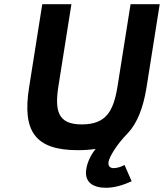

<svg xmlns="http://www.w3.org/2000/svg" viewBox="-20 -696 776 909"><path d="M366.9 -107C251.3 -107 238.5 -173.7 257.2 -292L318.1 -676H180.1L117.7 -282C84.8 -74.8 145.8 15 348.6 15C378.6 15 406.6 13 432.6 9C408.3 40.3 393.5 72.3 388.4 105C378.8 165.1 418.6 193 481.4 193C518.1 193 558.7 182.7 603.3 162L569.5 85C556.7 92.7 534.7 100 518.2 100C500.1 100 490.8 89.4 493.9 70C495.8 58 504.8 39.3 520.8 14C536.8 -11.3 558.4 -38 585.5 -66C628.7 -112 658.1 -184 673.7 -282L736.1 -676H598.1L536.9 -290C517.6 -167.9 481.8 -107 366.9 -107Z"/></svg>

Font: Fog Sans
Style: It
Weight: 700
Foundry: Intel Corporation
Version: Version 1.00